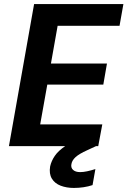

<svg xmlns="http://www.w3.org/2000/svg" viewBox="-20 -720 628 946"><path d="M24 0 148 -700H588L569 -593H264L231 -407H507L489 -303H213L178 -107H484L464 0ZM344 206Q308 206 279 195Q250 184 235.5 160Q221 136 227 100Q233 73 250 48Q267 23 302.5 -1Q338 -25 397 -48L446 -68L464 -5L410 20Q370 38 352.5 54Q335 70 332 88Q328 106 340 117Q352 128 375 128Q390 128 409 124Q428 120 450 113L436 192Q415 199 391.5 202.5Q368 206 344 206Z"/></svg>

Font: DM Sans 18pt
Style: Bold Italic
Weight: 700
Italic angle: -10°
Designer: Colophon Foundry, Jonny Pinhorn
Foundry: Colophon Foundry
Version: Version 4.004;gftools[0.9.30]